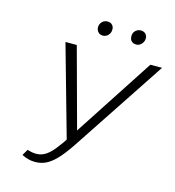

<svg xmlns="http://www.w3.org/2000/svg" viewBox="-120 -924 939 1033"><g transform="rotate(15 349.5 -407.5)"><path d="M169 8Q149 8 130.5 3Q112 -2 95 -11L114 -44Q130 -40 141.5 -38Q153 -36 164 -36Q191 -36 214 -50Q237 -64 262.5 -95.5Q288 -127 321 -178L634 -658H699L364 -152Q329 -98 298.5 -62.5Q268 -27 237.5 -9.5Q207 8 169 8ZM308 -136 161 -658H224L355 -176ZM346 -743Q333 -743 324.5 -749Q316 -755 312 -765.5Q308 -776 310 -788Q313 -803 324.5 -813Q336 -823 352 -823Q365 -823 373 -817.5Q381 -812 385 -802.5Q389 -793 387 -780Q385 -765 373.5 -754Q362 -743 346 -743ZM531 -743Q519 -743 510 -749Q501 -755 497.5 -765.5Q494 -776 496 -788Q498 -803 510 -813Q522 -823 538 -823Q550 -823 558.5 -817.5Q567 -812 571 -802.5Q575 -793 573 -780Q570 -765 558.5 -754Q547 -743 531 -743Z"/></g></svg>

Font: Ysabeau Infant Light
Style: Italic
Weight: 300
Italic angle: -12°
Designer: Christian Thalmann (Catharsis Fonts)
Version: Version 2.001;gftools[0.9.30]; featfreeze: ss01,ss02,lnum